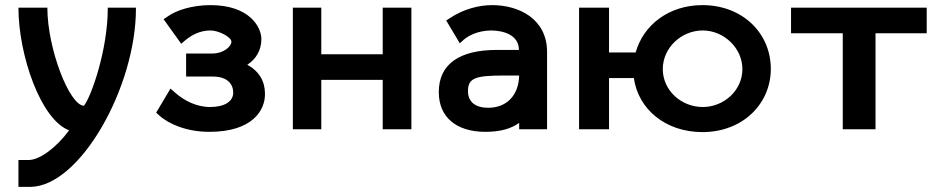

<svg xmlns="http://www.w3.org/2000/svg" viewBox="-20 -505 3678 750"><path d="M511 -475H401V-473C401 -311 337 -129 308 -92C252 -92 165 -314 165 -475H52C52 -291 139 -37 250 4C200 72 135 120 92 120H52V225H99C293 223 511 -165 511 -471Z M801 -87C747 -87 699 -112 663 -144L646 -159L590 -65L601 -55C639 -20 710 10 798 10C968 10 1015 -76 1015 -136C1015 -157 1014 -215 946 -252C980 -274 1001 -309 1001 -352C1001 -400 954 -485 802 -485C731 -485 668 -465 634 -440L619 -430L688 -334L703 -347C727 -367 760 -386 802 -386C835 -386 884 -360 884 -342C884 -324 854 -296 810 -296H707V-206H811C868 -206 891 -177 891 -143C891 -110 859 -87 801 -87Z M1124 0H1235V-193H1475V0H1587V-475H1475V-293H1235V-475H1124Z M2008 -210C2006 -131 1958 -84 1887 -84C1837 -84 1808 -107 1808 -149C1808 -201 1838 -210 1951 -210ZM2117 -302C2117 -432 2006 -485 1903 -485C1851 -485 1791 -470 1737 -434L1723 -425L1776 -336L1793 -351C1808 -364 1844 -385 1897 -386C1946 -386 2007 -369 2007 -310H1921C1775 -310 1694 -255 1694 -145C1694 -47 1763 10 1876 10C1934 10 1976 -2 2008 -25V0H2117Z M2880 -235C2880 -152 2808 -87 2725 -87C2641 -87 2569 -152 2569 -235C2569 -318 2641 -386 2725 -386C2807 -386 2880 -318 2880 -235ZM2359 0V-200H2456C2473 -79 2579 11 2724 11C2881 11 2991 -99 2991 -236C2991 -375 2881 -485 2724 -485C2592 -485 2493 -407 2463 -300H2359V-475H2242V0Z M3070 -375H3272V0H3400V-375H3600V-475H3070Z"/></svg>

Font: Mint Spirit
Style: Bold
Weight: 700
Designer: HARENDAL Hirwen
Foundry: Arkandis Digital Foundry.
Version: Version 1.004;FFEdit